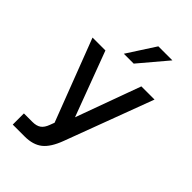

<svg xmlns="http://www.w3.org/2000/svg" viewBox="-262 -822 1081 1081"><g transform="rotate(45 279.0 -281.5)"><path d="M440.9 -727.1 299.8 -560.1H221.2L329.1 -727.1ZM61 75.2H128.9Q161.1 75.2 179.9 61.8Q198.7 48.3 210 17.1L220.2 -9.8L32.2 -500H134.8L279.8 -112.8L420.9 -500H525.9L329.1 25.9Q301.3 101.1 261.7 132.6Q222.2 164.1 155.8 164.1H61Z"/></g></svg>

Font: Overused Grotesk Medium
Style: Regular
Weight: 500
Version: Version 0.002